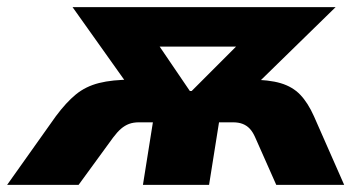

<svg xmlns="http://www.w3.org/2000/svg" viewBox="-66 -520 1025 540"><path d="M-46 0 91 -193Q120 -232 147.5 -254.5Q175 -277 212.5 -286.5Q250 -296 305 -296H354L315 -251L138 -500H878L623 -251L587 -296H636Q690 -296 723.5 -286Q757 -276 778.5 -253.5Q800 -231 817 -193L902 0H711L652 -133Q645 -149 636.5 -158Q628 -167 616.5 -171.5Q605 -176 589 -176H550L522 0H336L364 -176H325Q309 -176 297 -171.5Q285 -167 274.5 -158Q264 -149 252 -133L155 0ZM468 -264H473L648 -439L638 -389H334L349 -439Z"/></svg>

Font: Nunito Sans 9pt Black
Style: Italic
Weight: 900
Italic angle: -9°
Version: Version 3.101;gftools[0.9.27]